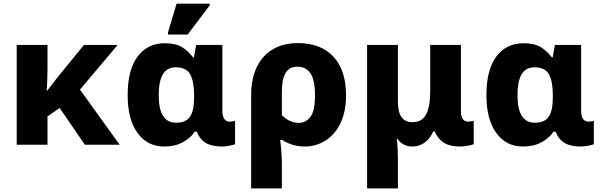

<svg xmlns="http://www.w3.org/2000/svg" viewBox="-20 -796 3317 1056"><path d="M441.9 -548.8 305.2 -381.8C279.8 -350.1 258.3 -320.8 240.2 -297.9H236.8C239.3 -329.6 241.2 -370.1 241.2 -417V-548.8H71.8V0H241.2V-155.8L308.1 -202.1L446.8 0H638.2L419.9 -303.2L627 -548.8Z M1012.2 -606 1133.3 -766.1V-775.9H951.2L904.3 -619.1V-606ZM883.3 9.8C923.3 9.8 957.5 2 986.3 -14.2C1015.1 -30.3 1036.6 -49.3 1051.3 -71.8H1062C1075.2 -41 1092.8 -20 1114.7 -8.3C1136.2 3.9 1165.5 9.8 1202.1 9.8C1212.9 9.8 1226.1 8.3 1241.7 5.4C1257.3 2.4 1267.6 -0.5 1272.9 -2.9V-131.8C1267.6 -129.4 1252 -127 1244.1 -127C1222.7 -127 1203.1 -139.6 1203.1 -185.1V-548.8H1059.1L1046.4 -480H1042C1025.9 -502 1006.3 -520.5 982.9 -535.6C959 -550.8 926.8 -558.1 886.2 -558.1C823.2 -558.1 773.9 -534.2 737.3 -485.8C700.7 -437.5 682.1 -366.2 682.1 -272C682.1 -183.6 700.2 -114.3 736.3 -64.9C772 -15.1 821.3 9.8 883.3 9.8ZM948.2 -121.1C884.8 -121.1 853 -170.9 853 -271C853 -371.1 880.4 -425.8 946.3 -425.8C985.8 -425.8 1012.2 -412.6 1026.4 -386.7C1040.5 -360.4 1047.4 -322.3 1047.4 -272.9V-263.2C1047.4 -164.1 1022 -121.1 948.2 -121.1Z M1530.3 240.2V105C1530.3 84 1529.3 60.5 1527.3 35.6C1525.4 10.7 1523.4 -9.8 1521 -25.9H1532.2C1566.9 -4.4 1606.4 9.8 1657.2 9.8C1697.8 9.8 1735.4 -1 1770 -22.9C1838.4 -65.9 1883.3 -150.4 1883.3 -270C1883.3 -363.3 1859.9 -435.1 1813.5 -484.9C1766.6 -534.2 1701.7 -559.1 1619.1 -559.1C1538.6 -559.1 1475.1 -533.7 1429.7 -483.4C1384.3 -432.6 1361.3 -362.8 1361.3 -273.9V240.2ZM1623 -120.1C1588.4 -120.1 1555.7 -136.2 1530.3 -163.1V-289.1C1530.3 -386.2 1557.6 -429.2 1616.2 -429.2C1646 -429.2 1669.9 -417.5 1687 -393.6C1704.1 -369.6 1712.4 -328.1 1712.4 -269C1712.4 -213.9 1704.1 -175.3 1687.5 -153.3C1670.4 -131.3 1648.9 -120.1 1623 -120.1Z M2168.5 240.2V84C2168.5 65.9 2168 45.4 2167 21.5C2165.5 -2.4 2164.1 -20.5 2162.1 -33.2H2165C2185.1 -5.4 2210.4 9.8 2249 9.8C2297.4 9.8 2337.9 -18.6 2363.3 -73.2H2370.1C2399.4 -11.2 2441.4 9.8 2513.2 9.8C2524.4 9.8 2538.1 8.3 2553.7 5.4C2569.3 2.4 2580.1 -0.5 2585.4 -2.9V-131.8C2579.6 -129.4 2564 -127 2556.2 -127C2533.2 -127 2515.1 -139.6 2515.1 -185.1V-548.8H2346.2V-298.8C2346.2 -185.5 2321.3 -124 2249 -124C2191.9 -124 2168.5 -163.1 2168.5 -238.8V-548.8H1999V240.2Z M2856.4 9.8C2896.5 9.8 2930.7 2 2959.5 -14.2C2988.3 -30.3 3009.8 -49.3 3024.4 -71.8H3035.2C3048.3 -41 3065.9 -20 3087.9 -8.3C3109.4 3.9 3138.7 9.8 3175.3 9.8C3186 9.8 3199.2 8.3 3214.8 5.4C3230.5 2.4 3240.7 -0.5 3246.1 -2.9V-131.8C3240.7 -129.4 3225.1 -127 3217.3 -127C3195.8 -127 3176.3 -139.6 3176.3 -185.1V-548.8H3032.2L3019.5 -480H3015.1C2999 -502 2979.5 -520.5 2956.1 -535.6C2932.1 -550.8 2899.9 -558.1 2859.4 -558.1C2796.4 -558.1 2747.1 -534.2 2710.4 -485.8C2673.8 -437.5 2655.3 -366.2 2655.3 -272C2655.3 -183.6 2673.3 -114.3 2709.5 -64.9C2745.1 -15.1 2794.4 9.8 2856.4 9.8ZM2921.4 -121.1C2857.9 -121.1 2826.2 -170.9 2826.2 -271C2826.2 -371.1 2853.5 -425.8 2919.4 -425.8C2959 -425.8 2985.4 -412.6 2999.5 -386.7C3013.7 -360.4 3020.5 -322.3 3020.5 -272.9V-263.2C3020.5 -164.1 2995.1 -121.1 2921.4 -121.1Z"/></svg>

Font: Noto Reveo Sans
Style: Regular
Weight: 800
Designer: Monotype Design Team
Foundry: Monotype Imaging Inc.
Version: Version 2.007